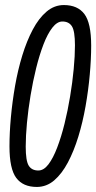

<svg xmlns="http://www.w3.org/2000/svg" viewBox="-20 -730 381 760"><path d="M125.7 10Q71.2 10 44.3 -25.8Q17.5 -61.7 17.5 -150.6Q17.5 -204.1 23.1 -265.7Q28.7 -327.3 39.7 -390.4Q50.8 -453.6 68.3 -510.7Q85.8 -567.8 109.7 -612.9Q133.5 -657.9 164.3 -684Q195.1 -710 232.7 -710Q287.3 -710 314.1 -674.4Q340.9 -638.7 340.9 -549.4Q340.9 -495.9 335.3 -434.3Q329.8 -372.7 318.7 -309.6Q307.6 -246.4 290.1 -189.3Q272.6 -132.2 248.8 -87.1Q224.9 -42.1 194.5 -16Q164 10 125.7 10ZM131.7 -55.1Q153.2 -55.1 171.8 -79.5Q190.4 -104 206.4 -146Q222.5 -188 235.4 -240.2Q248.3 -292.4 257.5 -348.1Q266.8 -403.8 271.7 -456.2Q276.7 -508.7 276.7 -550.6Q276.7 -606.5 264.8 -625.7Q252.9 -644.9 226.8 -644.9Q206.3 -644.9 187.2 -620.5Q168.1 -596 152 -554Q135.9 -512 123 -459.8Q110.1 -407.6 100.9 -351.9Q91.7 -296.2 86.7 -243.8Q81.8 -191.3 81.8 -149.4Q81.8 -93.5 93.7 -74.3Q105.6 -55.1 131.7 -55.1Z"/></svg>

Font: Georama
Style: Italic
Weight: 400
Width: 2
Italic angle: -9°
Designer: Jean-Baptiste Levee
Foundry: Production Type
Version: Version 1.000